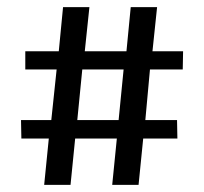

<svg xmlns="http://www.w3.org/2000/svg" viewBox="-20 -519 573 539"><path d="M117 -130H40L39 -182H124L139 -324H51V-375H145L157 -499H231L218 -375H335L347 -499H421L408 -375H494L493 -324H401L388 -182H477L478 -130H382L369 0H295L308 -130H191L178 0H104ZM313 -182 327 -324H211L197 -182Z"/></svg>

Font: Yrsa Medium
Style: Regular
Weight: 500
Designer: Anna Giedrys (Yrsa+Rasa design), David Brezina (Yrsa art-direction, Rasa art-direction, design)
Foundry: Rosetta Type Foundry
Version: Version 2.004